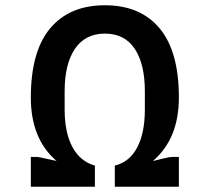

<svg xmlns="http://www.w3.org/2000/svg" viewBox="-20 -713 802 733"><path d="M637.7 -113.8H662.9V0H418.3V-80.8Q474.8 -94.7 503.9 -150.3Q533 -205.9 533 -294.5V-364.9Q533 -468.7 494.4 -526.7Q455.7 -584.7 380.5 -584.7Q305.4 -584.7 266.1 -526.7Q226.8 -468.7 226.8 -364.9V-294.5Q226.8 -207.2 256.3 -152Q285.8 -96.9 342.3 -80.8V0H97.7V-113.8H122.9Q133.4 -112.5 159.4 -106.4Q185.5 -100.3 195.9 -98.6Q97.7 -182.5 97.7 -340.6Q97.7 -516.9 171.6 -604.9Q245.4 -692.9 380.5 -692.9Q515.6 -692.9 589.3 -604.9Q662.9 -516.9 662.9 -340.6Q662.9 -183.3 563.9 -98.6Q572.1 -99.9 599 -106.9Q626 -113.8 637.7 -113.8Z"/></svg>

Font: Puralecka Narrow
Style: Bold
Weight: 700
Designer: Hector Gatti, Marcela Romero, Pablo Cosgaya and Nicolas Silva
Version: Version 1.004;PS 001.004;hotconv 1.0.70;makeotf.lib2.5.58329